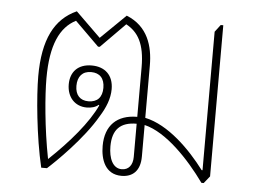

<svg xmlns="http://www.w3.org/2000/svg" viewBox="-44 -608 894 667"><g transform="rotate(5 402.5 -274.0)"><path d="M402 4C440 4 467 -18 467 -69V-179C543 -161 625 -74 681 4H689L709 -21V-548H700L681 -523V-40H678C626 -109 548 -187 467 -204V-386C467 -454 447 -522 372 -552L285 -467L198 -552C122 -518 84 -444 84 -316C84 -247 97 -106 122 0H142C170 -25 262 -114 309 -196C329 -228 342 -260 342 -293C342 -342 312 -369 266 -369C218 -369 192 -340 192 -297C192 -252 220 -222 261 -222C277 -222 292 -226 302 -235L304 -233C276 -172 214 -99 143 -32C122 -139 113 -252 113 -311C113 -427 143 -491 198 -519L282 -436H288L373 -522C415 -499 439 -460 439 -378V-205C369 -205 328 -166 328 -94C328 -47 345 4 402 4ZM265 -244C236 -244 219 -262 219 -294C219 -327 236 -346 266 -346C296 -346 313 -328 313 -295C313 -262 296 -244 265 -244ZM401 -19C369 -19 355 -54 355 -95C355 -154 383 -181 439 -181V-65C439 -37 425 -19 401 -19Z"/></g></svg>

Font: Noto Serif Thai SemiCondensed Thin
Style: Regular
Weight: 100
Width: 4
Designer: Monotype Design Team
Foundry: Monotype Imaging Inc.
Version: Version 2.002